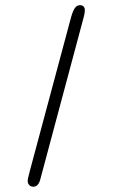

<svg xmlns="http://www.w3.org/2000/svg" viewBox="-63 -873 618 1054"><g transform="rotate(-5 246.0 -346.5)"><path d="M65.9 49.8C50.8 91.3 48.8 100.1 48.8 107.4C48.8 123 58.1 139.2 80.6 139.2C98.6 139.2 110.8 123 117.2 106L432.6 -761.2C438.5 -775.9 443.4 -796.4 443.4 -806.6C443.4 -819.3 433.6 -831.5 417.5 -831.5C397.9 -831.5 383.3 -820.3 362.8 -765.1Z"/></g></svg>

Font: Stoke
Style: Light
Weight: 300
Designer: Nicole Fally
Foundry: Nicole Fally
Version: Version 1.001